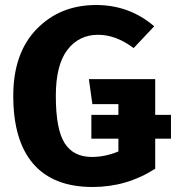

<svg xmlns="http://www.w3.org/2000/svg" viewBox="-20 -730 705 767"><path d="M663 -271V-176H600V-56Q487 17 350 17Q193 17 113 -75.5Q33 -168 33 -347Q33 -518 126.5 -614Q220 -710 364 -710Q497 -710 596 -625L514 -538Q443 -591 372 -591Q295 -591 249 -530.5Q203 -470 203 -347Q203 -214 238 -158.5Q273 -103 347 -103Q400 -103 453 -125V-176H345V-271H453V-314H349L335 -414H600V-271Z"/></svg>

Font: FiraGO
Style: Bold
Weight: 700
Designer: bBox Type
Foundry: bBox Type GmbH
Version: Version 1.001;PS 001.001;hotconv 1.0.88;makeotf.lib2.5.64775